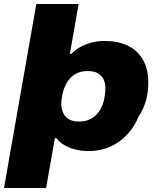

<svg xmlns="http://www.w3.org/2000/svg" viewBox="-41 -745 792 962"><path d="M-21 197 141 -725H353L309 -475H316Q340 -499 368 -513Q396 -527 425.5 -533.5Q455 -540 483 -540Q548 -540 597.5 -517Q647 -494 674.5 -447Q702 -400 702 -331Q702 -279 689 -236.5Q676 -194 654 -162Q632 -109 595.5 -70Q559 -31 510.5 -9.5Q462 12 402 12Q372 12 341 5Q310 -2 284 -16.5Q258 -31 242 -53H234L190 197ZM355 -136Q393 -136 419.5 -152.5Q446 -169 461.5 -196Q477 -223 482 -254Q484 -266 485 -274.5Q486 -283 486.5 -290Q487 -297 487 -304Q487 -328 478 -347Q469 -366 450 -377.5Q431 -389 398 -389Q360 -389 334 -372.5Q308 -356 292.5 -328.5Q277 -301 271 -268Q270 -260 268.5 -252.5Q267 -245 266.5 -238Q266 -231 266 -225Q266 -201 275 -180.5Q284 -160 303.5 -148Q323 -136 355 -136Z"/></svg>

Font: Archivo SemiExpanded Black
Style: Italic
Weight: 900
Width: 6
Italic angle: -10°
Designer: Hector Gatti
Foundry: Omnibus-Type
Version: Version 2.001